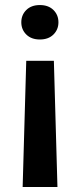

<svg xmlns="http://www.w3.org/2000/svg" viewBox="-20 -558 314 757"><path d="M69.3 179.2 83.5 -318.4H192.4L206.5 179.2ZM210.4 -470.2Q210.4 -441.4 190.7 -421.9Q170.9 -402.3 137.2 -402.3Q103.5 -402.3 83.7 -421.9Q64 -441.4 64 -470.2Q64 -499 83.7 -518.6Q103.5 -538.1 137.2 -538.1Q170.9 -538.1 190.7 -518.6Q210.4 -499 210.4 -470.2Z"/></svg>

Font: Roboto SemiBold
Style: Regular
Weight: 600
Designer: Christian Robertson
Foundry: Google
Version: Version 3.009; 2024